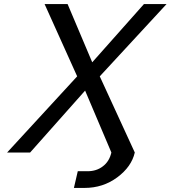

<svg xmlns="http://www.w3.org/2000/svg" viewBox="-20 -749 838 943"><path d="M527 0 398 -304 128 0H15L359 -374L199 -729H312L433 -443L687 -729H798L470 -374L642 0Q626 70 556 122Q486 174 395 174H343L362 92H410Q454 92 485 68Q517 44 527 0Z"/></svg>

Font: Miedinger
Style: Italic
Weight: 400
Italic angle: -13°
Version: Version 001.000